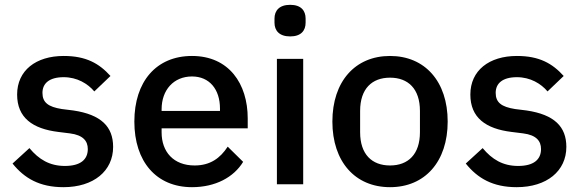

<svg xmlns="http://www.w3.org/2000/svg" viewBox="-20 -764 2413 796"><path d="M243 12C368 12 449 -55 449 -155C449 -239 399 -289 284 -306L236 -312C180 -321 156 -339 156 -379C156 -418 184 -444 244 -444C300 -444 344 -417 371 -385L438 -449C391 -501 337 -532 244 -532C129 -532 51 -472 51 -372C51 -276 115 -230 222 -217L270 -211C325 -204 344 -179 344 -146C344 -102 313 -76 249 -76C186 -76 141 -103 102 -150L32 -86C81 -25 144 12 243 12Z M776 12C873 12 949 -29 988 -93L924 -156C893 -108 851 -78 787 -78C699 -78 650 -135 650 -215V-232H1007V-273C1007 -417 929 -532 776 -532C628 -532 537 -426 537 -260C537 -94 628 12 776 12ZM776 -447C848 -447 892 -394 892 -314V-304H650V-311C650 -391 700 -447 776 -447Z M1183 -613C1228 -613 1247 -637 1247 -670V-687C1247 -720 1228 -744 1183 -744C1138 -744 1118 -720 1118 -687V-670C1118 -637 1138 -613 1183 -613ZM1128 0H1237V-520H1128Z M1597 12C1742 12 1836 -94 1836 -260C1836 -426 1742 -532 1597 -532C1452 -532 1358 -426 1358 -260C1358 -94 1452 12 1597 12ZM1597 -78C1522 -78 1473 -124 1473 -216V-304C1473 -396 1522 -442 1597 -442C1672 -442 1721 -396 1721 -304V-216C1721 -124 1672 -78 1597 -78Z M2122 12C2247 12 2328 -55 2328 -155C2328 -239 2278 -289 2163 -306L2115 -312C2059 -321 2035 -339 2035 -379C2035 -418 2063 -444 2123 -444C2179 -444 2223 -417 2250 -385L2317 -449C2270 -501 2216 -532 2123 -532C2008 -532 1930 -472 1930 -372C1930 -276 1994 -230 2101 -217L2149 -211C2204 -204 2223 -179 2223 -146C2223 -102 2192 -76 2128 -76C2065 -76 2020 -103 1981 -150L1911 -86C1960 -25 2023 12 2122 12Z"/></svg>

Font: IBMKR Medm
Style: Regular
Weight: 500
Designer: Mike Abbink; Paul van der Laan; Pieter van Rosmalen; Wujin Sim; Chorong Kim; Dohee Lee;
Foundry: Sandoll Inc.
Version: Version 1.002